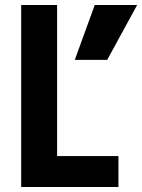

<svg xmlns="http://www.w3.org/2000/svg" viewBox="-20 -750 570 770"><path d="M65 0V-730H209V-124H455V0ZM410 -510H280L360 -730H530Z"/></svg>

Font: M PLUS 1 Code
Style: Regular
Weight: 400
Designer: Coji Morishita
Foundry: UNDERFOREST DESIGN
Version: Version 1.005